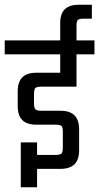

<svg xmlns="http://www.w3.org/2000/svg" viewBox="-40 -793 420 813"><path d="M-20 -622H360V-563H-20ZM48 -190H117V0H48ZM215 -594H284V-426H135Q116 -426 110 -420.5Q104 -415 104 -395V-355Q104 -336 110 -330Q116 -324 135 -324H216Q256 -324 275.5 -304.5Q295 -285 295 -245V-157Q295 -117 275.5 -97.5Q256 -78 216 -78H82V-137H195Q215 -137 220.5 -143Q226 -149 226 -168V-234Q226 -254 220.5 -259.5Q215 -265 195 -265H114Q74 -265 54.5 -284.5Q35 -304 35 -344V-406Q35 -446 54.5 -465.5Q74 -485 114 -485H215ZM349 -714H315Q296 -714 290 -709Q284 -704 284 -684V-609H215V-695Q215 -735 234.5 -754Q254 -773 294 -773H349Z"/></svg>

Font: Teko Light Light
Style: Regular
Weight: 300
Version: Version 2.000;gftools[0.9.28.dev9+g7d2139d.d20230707]